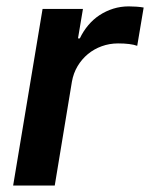

<svg xmlns="http://www.w3.org/2000/svg" viewBox="-20 -573 464 593"><path d="M111.5 -545.5H236.2L220.9 -454.5H226.6Q237.2 -476.9 252.7 -495.2Q268.1 -513.5 287.6 -526.3Q307.2 -539.1 329.9 -546.2Q352.6 -553.3 377.8 -553.3Q388.8 -553.3 401.6 -552.4Q414.4 -551.5 423.7 -549.7L403.8 -431.5Q383.2 -438.9 344.5 -438.9Q318.2 -438.9 294.2 -430.2Q270.2 -421.5 251.4 -405.9Q232.6 -390.3 219.6 -368.6Q206.7 -346.9 202.1 -320.7L149.1 0H20.6Z"/></svg>

Font: Inter P Semi Bold
Style: Italic
Weight: 600
Italic angle: 9.39999°
Designer: Rasmus Andersson
Foundry: rsms
Version: Version 3.018;git-588b23468